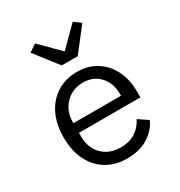

<svg xmlns="http://www.w3.org/2000/svg" viewBox="-183 -898 967 1034"><g transform="rotate(-30 300.0 -380.5)"><path d="M309 12Q235 12 180.5 -21.5Q126 -55 96.5 -115.5Q67 -176 67 -257Q67 -340 97 -400.5Q127 -461 180.5 -494.5Q234 -528 304 -528Q374 -528 425 -495.5Q476 -463 504.5 -406Q533 -349 533 -276V-238H151V-214Q151 -146 193.5 -101.5Q236 -57 309 -57Q361 -57 399 -81Q437 -105 457 -147L516 -107Q493 -55 439.5 -21.5Q386 12 309 12ZM304 -462Q260 -462 225.5 -441.5Q191 -421 171 -385.5Q151 -350 151 -305V-298H447V-309Q447 -377 407.5 -419.5Q368 -462 304 -462ZM252 -599 141 -742 187 -773 304 -656 421 -773 463 -742 352 -599Z"/></g></svg>

Font: Lilex
Style: Regular
Weight: 400
Monospace: yes
Designer: Mike Abbink, Paul van der Laan, Pieter van Rosmalen, Mikhael Khrustik
Foundry: Mikhael Khrustik
Version: Version 2.510